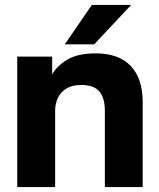

<svg xmlns="http://www.w3.org/2000/svg" viewBox="-20 -760 645 780"><path d="M50 0V-530H192V-457.8Q212.2 -493.5 254.4 -518.3Q296.7 -543.2 368.3 -543.2Q463.2 -543.2 511.4 -491.8Q559.7 -440.5 559.7 -344.5V0H406V-310Q406 -362.3 383.5 -388.6Q361 -414.8 310 -414.8Q273.2 -414.8 249.7 -400.3Q226.3 -385.9 215.1 -362.3Q204 -338.8 204 -310V0ZM243.2 -580 353.2 -740H512.8L362.8 -580Z"/></svg>

Font: Golos Text
Style: Regular
Weight: 400
Designer: A.Korolkova, Vitaly Kuzmin
Foundry: ParaType Ltd
Version: Version 2.004